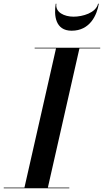

<svg xmlns="http://www.w3.org/2000/svg" viewBox="-61 -1005 555 1025"><path d="M240 -985H236.5C226.5 -924 233.5 -841 321.5 -841C419 -841 456.5 -924 466.5 -985H462.5C451 -936 380 -916 331.5 -916C282.5 -916 233 -939 240 -985ZM-41 -3.5V0H309V-3.5H194.5L363 -746.5H474V-750H124V-746.5H238L69.5 -3.5Z"/></svg>

Font: Bodoni* 48pt Medium
Style: Italic
Weight: 500
Italic angle: -13°
Version: Version 2.3